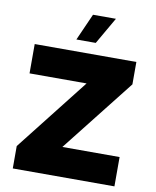

<svg xmlns="http://www.w3.org/2000/svg" viewBox="-98 -990 862 1064"><g transform="rotate(10 333.5 -458.0)"><path d="M48 -126 369 -535H48V-700H620V-574L298 -165H620V0H48ZM338 -916H467L380 -765H271Z"/></g></svg>

Font: Chess Sans ExtraBold
Style: Regular
Weight: 800
Designer: Wolf Bōese
Foundry: Wolf Bōese
Version: Version 7.223